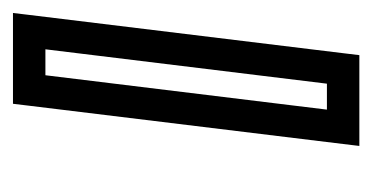

<svg xmlns="http://www.w3.org/2000/svg" viewBox="-159 -390 574 296"><g transform="rotate(-90 128.0 -242.0)"><path d="M194 0 253 -484 256 -509H231H141H116L113 -484L54 0L51 25H76H166H191L194 0ZM147 -25H107L160 -459H200L147 -25Z"/></g></svg>

Font: Gamestation Text Outline
Style: Italic
Weight: 400
Designer: Jonas Hecksher
Foundry: Jonas Hecksher, Playtypeª, e-types AS
Version: Version 1.003